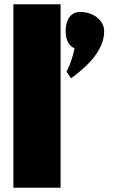

<svg xmlns="http://www.w3.org/2000/svg" viewBox="-20 -880 551 900"><path d="M42.7 0H264V-860H42.7ZM355.8 -824C308.8 -824 287.7 -784 287.7 -734C287.7 -694 303 -663 329.5 -654C316.7 -589 291.9 -544 291.9 -544L313 -513C384.5 -565 468.3 -641 468.3 -734C468.3 -784 418.3 -824 355.8 -824Z"/></svg>

Font: Blink
Style: Wide
Weight: 400
Designer: Mew Too
Foundry: Cannot Into Space Fonts
Version: Version 001.000